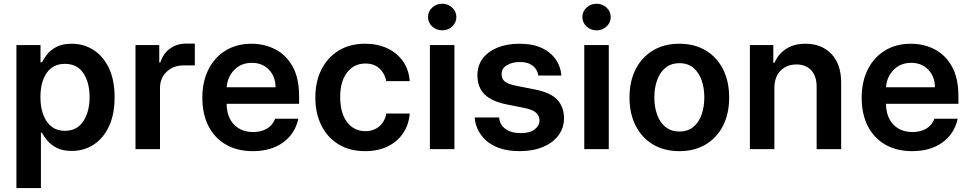

<svg xmlns="http://www.w3.org/2000/svg" viewBox="-20 -782 5089 1007"><path d="M66.1 204.5V-545.5H192.5V-455.3H199.9Q209.9 -475.1 227.8 -497.7Q245.7 -520.2 276.8 -536.4Q307.9 -552.6 355.8 -552.6Q419 -552.6 470 -520.2Q521 -487.9 551 -425.4Q581 -362.9 581 -272Q581 -182.2 551.5 -119.3Q522 -56.5 471.2 -23.4Q420.5 9.6 356.2 9.6Q309.3 9.6 278.4 -6Q247.5 -21.7 228.9 -43.9Q210.2 -66.1 199.9 -85.9H194.6V204.5ZM192.1 -272.7Q192.1 -193.5 225.5 -144.7Q258.9 -95.9 320.3 -95.9Q383.9 -95.9 416.9 -146Q449.9 -196 449.9 -272.7Q449.9 -349.1 417.3 -398.1Q384.6 -447.1 320.3 -447.1Q258.2 -447.1 225.1 -399.7Q192.1 -352.3 192.1 -272.7Z M690.7 0V-545.5H815.3V-454.5H821Q835.9 -502.1 872.3 -527.7Q908.7 -553.3 955.6 -553.3H1001.8V-438.9H942.1Q889.2 -438.9 854.2 -405.7Q819.2 -372.5 819.2 -320.7V0Z M1306.1 10.7Q1224.1 10.7 1164.6 -23.8Q1105.1 -58.2 1073.2 -121.1Q1041.2 -183.9 1041.2 -269.5Q1041.2 -353.7 1073.2 -417.4Q1105.1 -481.2 1163.2 -516.9Q1221.2 -552.6 1299.4 -552.6Q1366.5 -552.6 1423.3 -523.6Q1480.1 -494.7 1514.4 -433.8Q1548.7 -372.9 1548.7 -277V-237.6H1168.7Q1169.7 -167.6 1207.6 -128.6Q1245.4 -89.5 1307.9 -89.5Q1349.4 -89.5 1379.6 -107.1Q1409.8 -124.6 1422.9 -159.1H1544.7Q1527.3 -79.9 1464.5 -34.6Q1401.6 10.7 1306.1 10.7ZM1169 -324.2H1425.4Q1425.1 -380 1390.8 -416.2Q1356.5 -452.4 1301.1 -452.4Q1243.6 -452.4 1207.7 -414.4Q1171.9 -376.4 1169 -324.2Z M1895.2 10.7Q1813.9 10.7 1755.3 -25.2Q1696.7 -61.1 1665.3 -124.6Q1633.9 -188.2 1633.9 -270.6Q1633.9 -354 1665.8 -417.4Q1697.8 -480.8 1756.2 -516.7Q1814.6 -552.6 1894.5 -552.6Q1961.3 -552.6 2012.4 -528.2Q2063.6 -503.9 2094.1 -459.9Q2124.6 -415.8 2128.9 -356.5H2006Q1998.6 -396 1970.7 -422.4Q1942.8 -448.9 1896.3 -448.9Q1837 -448.9 1800.6 -402.2Q1764.2 -355.5 1764.2 -272.7Q1764.2 -189.3 1800.2 -141.7Q1836.3 -94.1 1896.3 -94.1Q1938.6 -94.1 1968.2 -118.3Q1997.9 -142.4 2006 -186.4H2128.9Q2124.3 -128.6 2094.8 -84.2Q2065.3 -39.8 2014.6 -14.6Q1963.8 10.7 1895.2 10.7Z M2234.7 0V-545.5H2363.3V0ZM2299.4 -622.9Q2268.5 -622.9 2246.6 -643.3Q2224.8 -663.7 2224.8 -692.5Q2224.8 -721.6 2246.6 -742Q2268.5 -762.4 2299.4 -762.4Q2329.9 -762.4 2351.7 -742Q2373.6 -721.6 2373.6 -692.5Q2373.6 -663.7 2351.7 -643.3Q2329.9 -622.9 2299.4 -622.9Z M2924 -385.7H2802.9Q2802.2 -399.1 2793 -415.8Q2783.7 -432.5 2762.8 -444.6Q2741.8 -456.7 2706.3 -456.7Q2666.2 -456.7 2638.3 -439.8Q2610.4 -422.9 2610.8 -394.9Q2610.4 -367.2 2628.9 -353.5Q2647.4 -339.8 2689.3 -331.7L2784.8 -312.9Q2868.3 -296.5 2903.1 -258.5Q2937.9 -220.5 2938.2 -162.3Q2938.2 -110.8 2908.7 -71.7Q2879.3 -32.7 2827.1 -11Q2774.9 10.7 2706.3 10.7Q2642.4 10.7 2597.8 -5.7Q2553.3 -22 2525.6 -48.7Q2497.9 -75.3 2484.6 -106.2Q2471.2 -137.1 2469.8 -165.8H2598Q2599.8 -129.6 2629.8 -106.7Q2659.8 -83.8 2712 -83.8Q2758.2 -83.8 2783.7 -103.2Q2809.3 -122.5 2809.7 -150.6Q2809.3 -173.7 2792.4 -190Q2775.6 -206.3 2733 -215.2L2637.4 -234.4Q2558.6 -250 2521.1 -287.5Q2483.7 -324.9 2484 -387.8Q2484 -438.2 2511.7 -475.1Q2539.4 -512.1 2589.1 -532.3Q2638.8 -552.6 2704.5 -552.6Q2764.6 -552.6 2806.1 -536.8Q2847.7 -521 2873.2 -495.7Q2898.8 -470.5 2910.9 -441.4Q2922.9 -412.3 2924 -385.7Z M3044.4 0V-545.5H3172.9V0ZM3109 -622.9Q3078.1 -622.9 3056.3 -643.3Q3034.4 -663.7 3034.4 -692.5Q3034.4 -721.6 3056.3 -742Q3078.1 -762.4 3109 -762.4Q3139.6 -762.4 3161.4 -742Q3183.2 -721.6 3183.2 -692.5Q3183.2 -663.7 3161.4 -643.3Q3139.6 -622.9 3109 -622.9Z M3543 10.7Q3463.1 10.7 3404.5 -24.5Q3345.9 -59.7 3313.7 -123Q3281.6 -186.4 3281.6 -270.6Q3281.6 -355.1 3313.7 -418.5Q3345.9 -481.9 3404.5 -517.2Q3463.1 -552.6 3543 -552.6Q3622.9 -552.6 3681.6 -517.2Q3740.4 -481.9 3772.4 -418.5Q3804.3 -355.1 3804.3 -270.6Q3804.3 -186.4 3772.4 -123Q3740.4 -59.7 3681.6 -24.5Q3622.9 10.7 3543 10.7ZM3543.7 -92.3Q3587.4 -92.3 3616.3 -116.1Q3645.2 -139.9 3659.6 -180.6Q3674 -221.2 3674 -271Q3674 -321 3659.6 -361.7Q3645.2 -402.3 3616.3 -426.5Q3587.4 -450.6 3543.7 -450.6Q3499.6 -450.6 3470.3 -426.5Q3441.1 -402.3 3426.5 -361.7Q3411.9 -321 3411.9 -271Q3411.9 -221.2 3426.5 -180.6Q3441.1 -139.9 3470.3 -116.1Q3499.6 -92.3 3543.7 -92.3Z M4041.5 -319.6V0H3913V-545.5H4035.9V-452.8H4042.3Q4061.1 -498.2 4102.5 -525.4Q4143.8 -552.6 4204.9 -552.6Q4289.4 -552.6 4340.7 -498.9Q4392 -445.3 4391.7 -347.3V0H4263.1V-327.4Q4263.1 -382.1 4234.9 -413Q4206.7 -443.9 4157 -443.9Q4106.2 -443.9 4073.9 -411.4Q4041.5 -378.9 4041.5 -319.6Z M4764.2 10.7Q4682.2 10.7 4622.7 -23.8Q4563.2 -58.2 4531.2 -121.1Q4499.3 -183.9 4499.3 -269.5Q4499.3 -353.7 4531.2 -417.4Q4563.2 -481.2 4621.3 -516.9Q4679.3 -552.6 4757.5 -552.6Q4824.6 -552.6 4881.4 -523.6Q4938.2 -494.7 4972.5 -433.8Q5006.7 -372.9 5006.7 -277V-237.6H4626.8Q4627.8 -167.6 4665.7 -128.6Q4703.5 -89.5 4766 -89.5Q4807.5 -89.5 4837.7 -107.1Q4867.9 -124.6 4881 -159.1H5002.8Q4985.4 -79.9 4922.6 -34.6Q4859.7 10.7 4764.2 10.7ZM4627.1 -324.2H4883.5Q4883.2 -380 4848.9 -416.2Q4814.6 -452.4 4759.2 -452.4Q4701.7 -452.4 4665.8 -414.4Q4630 -376.4 4627.1 -324.2Z"/></svg>

Font: Inter Zeller Semi Bold
Style: Regular
Weight: 600
Designer: Rasmus Andersson; Joe Bland
Foundry: zeller
Version: Version 3.015;git-dec3a8cb1